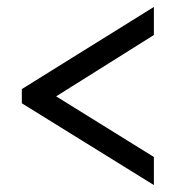

<svg xmlns="http://www.w3.org/2000/svg" viewBox="-20 -635 508 554"><path d="M424 -101 43 -337V-378L424 -615V-534L142 -357L424 -182Z"/></svg>

Font: Noto Serif Ethiopic Condensed ExtraBold
Style: Regular
Weight: 800
Width: 3
Designer: Monotype Design Team
Foundry: Monotype Imaging Inc.
Version: Version 2.102; ttfautohint (v1.8.4.7-5d5b)